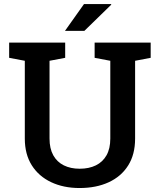

<svg xmlns="http://www.w3.org/2000/svg" viewBox="-20 -922 792 952"><path d="M374.5 10.3Q294.9 10.3 233.4 -18.8Q171.9 -47.9 137.5 -102.5Q103 -157.2 103 -234.9V-620.6L25.4 -635.3V-710.9H303.2V-635.3L225.6 -620.6V-234.9Q225.6 -185.5 244.1 -152.1Q262.7 -118.7 296.4 -102.1Q330.1 -85.4 375 -85.4Q421.4 -85.4 455.3 -102.1Q489.3 -118.7 508.1 -151.9Q526.9 -185.1 526.9 -234.9V-620.6L449.2 -635.3V-710.9H727.1V-635.3L649.9 -620.6V-234.9Q649.9 -156.2 615.5 -101.6Q581.1 -46.9 519 -18.3Q457 10.3 374.5 10.3ZM302.2 -769 396.5 -901.9H530.8L531.7 -898.9L398.4 -769H306.2Z"/></svg>

Font: Roboto Slab LO Medium
Style: Regular
Weight: 500
Designer: Google
Version: Version 2.000